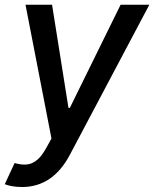

<svg xmlns="http://www.w3.org/2000/svg" viewBox="-31 -565 635 790"><path d="M29.1 105.8Q51.1 112.2 69.2 112.2Q86.6 112.2 100.1 106.4Q113.6 100.5 124.5 90.7Q135.3 81 144.2 68Q153.1 55 160.9 40.8L180.8 5L73.9 -545.5H183.2L250.7 -121.1H256.4L465.2 -545.5H583.5L256.4 72.1Q186.1 204.5 59.7 204.5Q35.9 204.5 16.9 200.8Q-2.1 197.1 -11.4 192.8Z"/></svg>

Font: Inter P Medium
Style: Italic
Weight: 500
Italic angle: 9.39999°
Designer: Rasmus Andersson
Foundry: rsms
Version: Version 3.018;git-588b23468